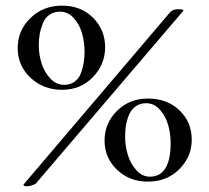

<svg xmlns="http://www.w3.org/2000/svg" viewBox="-20 -648 746 684"><path d="M201.2 -328.1Q133.8 -328.1 88.4 -371.3Q43 -414.6 43 -476.6Q43 -539.6 88.4 -583.7Q133.8 -627.9 201.2 -627.9Q268.1 -627.9 311.3 -585Q354.5 -542 354.5 -479.5Q354.5 -418.5 311 -373.3Q267.6 -328.1 201.2 -328.1ZM75.2 15.6Q63.5 15.6 63.5 9.8L586.9 -605.5Q596.7 -615.2 614.3 -615.2Q622.6 -615.2 626.7 -614.5Q630.9 -613.8 631.6 -613Q632.3 -612.3 633.8 -610.4L109.4 3.9Q107.9 7.3 96.4 11.5Q85 15.6 75.2 15.6ZM208 -345.7Q230 -345.7 245.6 -356.9Q261.2 -368.2 268.3 -387.2Q275.4 -406.2 278.3 -424.8Q281.2 -443.4 281.2 -464.8Q281.2 -497.6 272.5 -528.8Q263.7 -560.1 242.9 -583.3Q222.2 -606.4 194.3 -606.4Q171.9 -606.4 156.2 -595.5Q140.6 -584.5 132.8 -565.4Q125 -546.4 121.6 -527.3Q118.2 -508.3 118.2 -486.3Q118.2 -453.6 128.2 -422.1Q138.2 -390.6 159.4 -368.2Q180.7 -345.7 208 -345.7ZM506.8 -1Q440.9 -1 396.7 -43.5Q352.5 -85.9 352.5 -147.5Q352.5 -209 396.7 -252.9Q440.9 -296.9 506.8 -296.9Q575.7 -296.9 619.4 -254.9Q663.1 -212.9 663.1 -150.4Q663.1 -89.8 618.9 -45.4Q574.7 -1 506.8 -1ZM513.7 -18.6Q587.9 -18.6 587.9 -138.7Q587.9 -171.4 579.1 -202.6Q570.3 -233.9 549.6 -257.1Q528.8 -280.3 501 -280.3Q482.9 -280.3 469.2 -272.7Q455.6 -265.1 447.5 -253.2Q439.5 -241.2 434.3 -224.6Q429.2 -208 427.5 -192.6Q425.8 -177.2 425.8 -160.2Q425.8 -127.4 435.5 -95.7Q445.3 -64 466.1 -41.3Q486.8 -18.6 513.7 -18.6Z"/></svg>

Font: Comprehension SemiBold
Style: Regular
Weight: 600
Designer: Alfredo Marco Pradil
Foundry: Alfredo Marco Pradil
Version: 1.0